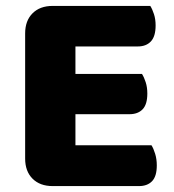

<svg xmlns="http://www.w3.org/2000/svg" viewBox="-20 -626 588 649"><path d="M158 3Q115 3 90 -22Q65 -47 65 -90V-513Q65 -556 90 -581Q115 -606 158 -606H488Q495 -595 500.5 -578Q506 -561 506 -540Q506 -503 490 -486Q474 -469 446 -469H235V-376H460Q467 -365 472.5 -348Q478 -331 478 -310Q478 -273 462 -256.5Q446 -240 418 -240H235V-135H492Q499 -124 504.5 -106Q510 -88 510 -67Q510 -30 494 -13.5Q478 3 450 3H158Z"/></svg>

Font: Baloo Bhaina 2 ExtraBold
Style: Regular
Weight: 800
Designer: Yesha Goshar, Manish Minz, Shuchita Grover and Ek Type
Foundry: Ek Type
Version: Version 1.640;hotconv 1.0.111;makeotfexe 2.5.65597; ttfautoh